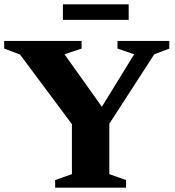

<svg xmlns="http://www.w3.org/2000/svg" viewBox="-26 -873 814 893"><path d="M67 -619.5 -6.5 -647V-682.5H353.5V-647L274 -620.5L473.5 -340.5L426 -341L598 -620.5L520.5 -647V-682.5H761.5V-647L691.5 -620.5L482.5 -297.5V-63L560.5 -35.5V0H230.5V-35.5L308.5 -63V-295.5ZM266.5 -780.5V-853H572.5V-780.5Z"/></svg>

Font: Newsreader
Style: Bold
Weight: 700
Designer: Hugues Gentile
Foundry: Production Type
Version: Version 1.003